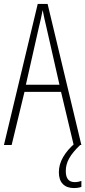

<svg xmlns="http://www.w3.org/2000/svg" viewBox="-20 -734 432 972"><path d="M353 0 289 -269H104L39 0H0L171 -714H221L392 0ZM215 -596Q209 -622 204.5 -641.5Q200 -661 196 -683Q192 -661 187.5 -641.5Q183 -622 177 -597L111 -305H281ZM313 132Q313 188 358 188Q368 188 377.5 186Q387 184 392 182V212Q385 215 375 216.5Q365 218 354 218Q318 218 298 197.5Q278 177 278 138Q278 98 300 60.5Q322 23 361 -10L386 0Q348 36 330.5 67Q313 98 313 132Z"/></svg>

Font: Noto Sans Khmer UI ExtraCondensed ExtraLight
Style: Regular
Weight: 200
Width: 2
Designer: Danh Hong and the Monotype Design Team
Foundry: Monotype Imaging Inc.
Version: Version 2.002; ttfautohint (v1.8.4.7-5d5b)